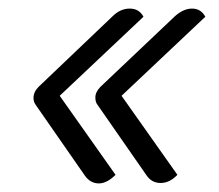

<svg xmlns="http://www.w3.org/2000/svg" viewBox="-20 -515 511 447"><path d="M63 -271Q58 -278 58 -287Q58 -301 70 -313L242 -477Q260 -495 282 -495Q304 -495 314 -476L119 -292L249 -108Q229 -88 210 -88Q190 -88 177 -107ZM207 -271Q202 -277 202 -288Q202 -301 214 -313L387 -477Q407 -495 427 -495Q448 -495 458 -476L263 -292L393 -108Q375 -89 354 -89Q333 -89 321 -107Z"/></svg>

Font: K2D ExtraLight
Style: Italic
Weight: 275
Italic angle: -10°
Designer: Katatrad Aksorn Co.,Ltd.
Foundry: Cadson Demak Co.,Ltd.
Version: Version 1.000; ttfautohint (v1.6)